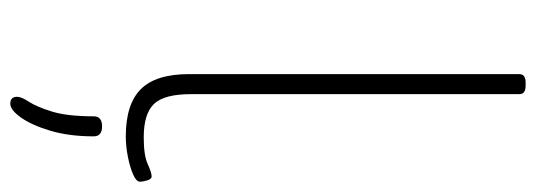

<svg xmlns="http://www.w3.org/2000/svg" viewBox="-346 -446 1017 364"><g transform="rotate(90 162.0 -263.5)"><path d="M238 6Q177 6 148.5 -22.5Q120 -51 120 -114V-740Q120 -752 136 -752H142Q158 -752 158 -740V-117Q158 -67 176.5 -47.5Q195 -28 240 -28Q274 -28 290.5 -35.5Q307 -43 314 -43Q319 -43 321.5 -34.5Q324 -26 324 -21Q324 -14 310.5 -8Q297 -2 277 2Q257 6 238 6ZM176 225Q163 225 163 212Q163 204 172.5 189.5Q182 175 191 146Q200 117 200 67Q200 51 219 51Q238 51 238 67Q238 113 227.5 148.5Q217 184 202.5 204.5Q188 225 176 225Z"/></g></svg>

Font: Asap Semi Expanded Thin
Style: Regular
Weight: 100
Width: 6
Designer: Pablo Cosgaya
Foundry: Omnibus-Type
Version: Version 3.001; ttfautohint (v1.8.4.7-5d5b)